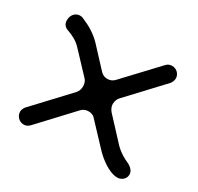

<svg xmlns="http://www.w3.org/2000/svg" viewBox="-123 -699 875 847"><g transform="rotate(30 314.0 -276.0)"><path d="M439 -77C465 -48 519 -4 563 -4C582 -4 603 -17 604 -41C604 -72 571 -83 555 -91C532 -103 516 -115 501 -130L398 -241C389 -252 384 -264 384 -276C385 -291 389 -303 398 -312L558 -483C565 -492 569 -502 569 -512C569 -533 551 -552 528 -552C516 -552 506 -548 498 -539L342 -373C333 -364 321 -359 308 -359C294 -359 283 -364 274 -373L182 -472C155 -500 121 -521 80 -538C75 -540 70 -541 65 -541C46 -541 24 -526 24 -494C24 -475 35 -463 50 -458C81 -447 103 -435 122 -415L219 -312C228 -303 232 -291 232 -276C232 -263 228 -252 219 -241L58 -69C51 -60 47 -51 47 -42C47 -19 66 0 89 0C100 0 109 -4 118 -13L274 -180C283 -189 295 -194 308 -194C323 -194 335 -189 342 -180Z"/></g></svg>

Font: Fabada
Style: Regular
Weight: 400
Designer: deFharo
Foundry: deFharo.com
Version: Version 4.000 2011 initial release